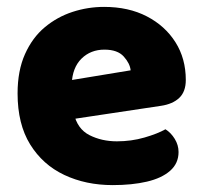

<svg xmlns="http://www.w3.org/2000/svg" viewBox="-20 -521 589 557"><path d="M134 -167 128 -279 359 -317Q357 -337 339 -357Q321 -377 283 -377Q243 -377 216.5 -351Q190 -325 188 -277L194 -193Q204 -147 239.5 -129Q275 -111 319 -111Q361 -111 399 -122Q437 -133 460 -146Q476 -136 487 -118Q498 -100 498 -80Q498 -47 473.5 -25.5Q449 -4 406 6Q363 16 307 16Q229 16 166.5 -13.5Q104 -43 67.5 -102Q31 -161 31 -250Q31 -316 52.5 -364Q74 -412 110 -442Q146 -472 190.5 -486.5Q235 -501 282 -501Q353 -501 406 -473.5Q459 -446 489 -398.5Q519 -351 519 -289Q519 -255 500 -237Q481 -219 447 -214Z"/></svg>

Font: Baloo Bhaijaan 2 ExtraBold
Style: Regular
Weight: 800
Designer: Sanskriti Dholi, Noopur Datye and Ek Type
Foundry: Ek Type
Version: Version 1.701